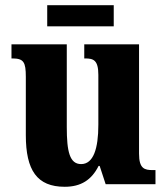

<svg xmlns="http://www.w3.org/2000/svg" viewBox="-20 -706 639 736"><path d="M161 -605H416V-686H161ZM228 10C290 10 331 -16 358 -70H362L385 0H576V-54H566C534 -54 513 -59 513 -117V-536H303V-482H306C338 -482 357 -476 357 -419V-228C357 -136 338 -77 291 -77C247 -77 236 -125 236 -219V-536H24V-482H27C71 -482 79 -468 79 -411V-188C79 -53 122 10 228 10Z"/></svg>

Font: Noto Serif Myanmar Condensed ExtraBold
Style: Regular
Weight: 800
Width: 3
Designer: Ben Mitchell and the Monotype Design Team
Foundry: Monotype Imaging Inc.
Version: Version 2.106